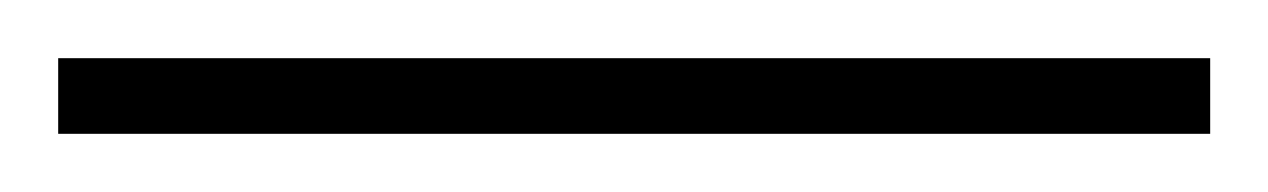

<svg xmlns="http://www.w3.org/2000/svg" viewBox="-22 71 436 66"><path d="M394 117V91H-2V117Z"/></svg>

Font: Noto Sans Arabic UI Cn Th
Style: Regular
Weight: 100
Width: 3
Designer: Monotype Design Team, Nadine Chahine and Nizar Qandah
Foundry: Monotype Imaging Inc.
Version: Version 2.010